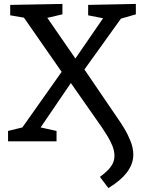

<svg xmlns="http://www.w3.org/2000/svg" viewBox="-20 -720 729 978"><path d="M532 238 489 181Q526 154 544.5 129Q563 104 563 74Q563 49 552.5 23Q542 -3 527 -27.5Q512 -52 499 -71L341 -297L187 -71L268 -53V0H21V-53L94 -71L294 -354L102 -630L32 -642V-695L298 -700V-647L221 -629L364 -422L505 -627L429 -642V-695L672 -700V-647L596 -625L410 -366L579 -118Q594 -97 612.5 -66.5Q631 -36 645 -1Q659 34 659 68Q659 161 532 238Z"/></svg>

Font: Bitter Medium
Style: Regular
Weight: 500
Designer: Sol Matas, and Bitter project Authors
Foundry: Sol Matas
Version: Version 2.001